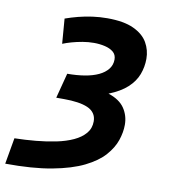

<svg xmlns="http://www.w3.org/2000/svg" viewBox="-124 -610 765 866"><g transform="rotate(10 259.0 -177.0)"><path d="M-42 186 -21 66Q28 65 76.5 60.5Q125 56 168.5 47Q212 38 245.5 22.5Q279 7 298.5 -16Q318 -39 318 -71Q318 -92 307.5 -107Q297 -122 277.5 -130.5Q258 -139 230.5 -143Q203 -147 169 -147H133L163 -262Q206 -262 242.5 -268Q279 -274 305.5 -286.5Q332 -299 347 -318Q362 -337 362 -362Q362 -384 347 -396.5Q332 -409 308 -414.5Q284 -420 258 -420Q232 -420 206 -415.5Q180 -411 157 -404.5Q134 -398 117 -391L108 -505Q136 -515 167 -523Q198 -531 231 -535.5Q264 -540 298 -540Q374 -540 419 -519Q464 -498 483.5 -464Q503 -430 503 -390Q503 -353 490 -318.5Q477 -284 446 -255.5Q415 -227 362 -206Q414 -189 436.5 -155.5Q459 -122 459 -80Q459 -46 446.5 -9Q434 28 403 63Q372 98 315.5 126Q259 154 171 170.5Q83 187 -42 186Z"/></g></svg>

Font: Ubuntu Sans Mono
Style: Bold Italic
Weight: 700
Italic angle: -13.5°
Monospace: yes
Designer: Dalton Maag Ltd
Foundry: Dalton Maag Ltd
Version: Version 1.006